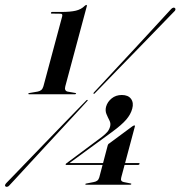

<svg xmlns="http://www.w3.org/2000/svg" viewBox="-40 -734 717 763"><path d="M165.5 -680 200.5 -679.5Q205 -679.5 206.8 -677Q208.5 -674.5 207 -668.5L132.5 -391Q129.5 -381 123.8 -376.2Q118 -371.5 109.5 -370L77.5 -364.5Q73 -363.5 72.5 -362Q71.5 -359.5 75.5 -359.5H258Q261.5 -359.5 262.5 -362Q263 -363 259.5 -364.5L228.5 -370Q222 -371.5 219.5 -376.8Q217 -382 219.5 -391L305 -709.5Q306 -714.5 303.5 -714.5Q302 -714.5 300.5 -713.5Q299 -712.5 297 -711Q282.5 -696.5 261 -691.5Q239.5 -686.5 203 -686.5H166.5Q165 -686.5 163.8 -685.5Q162.5 -684.5 162.5 -683.5Q162 -682 162.5 -681Q163 -680 165.5 -680ZM388 -156Q389 -158.5 390 -160.5Q391 -162.5 393.5 -163.5L486 -232Q489 -234 491 -234.8Q493 -235.5 494 -235.5Q497.5 -235.5 496 -231.5L442 -29.5Q439.5 -21 442 -16.5Q444.5 -12 451.5 -10.5L479 -5Q482.5 -4.5 482 -2.5Q481 0 477.5 0H302.5Q298.5 0 299 -2.5Q299.5 -4.5 304.5 -5L332.5 -10.5Q341 -12 346.5 -16.2Q352 -20.5 354.5 -29ZM365.5 -190.5Q378.5 -200.5 386.2 -209.5Q394 -218.5 397.5 -231Q401 -243.5 394.8 -255.5Q388.5 -267.5 383 -280.8Q377.5 -294 381.5 -310Q387 -329.5 403.8 -343Q420.5 -356.5 444 -356.5Q469.5 -356.5 480.8 -341Q492 -325.5 485.5 -302Q479.5 -279.5 461.5 -258.5Q443.5 -237.5 404.5 -209L228.5 -80.5L228 -86H511.5Q513.5 -86 514.2 -85.2Q515 -84.5 514.5 -82.5Q513 -78.5 508.5 -78.5H223Q221.5 -78.5 221 -79.2Q220.5 -80 221 -81.5Q221.5 -82.5 222 -83.5Q222.5 -84.5 224 -85ZM337 -363.5Q335.5 -362 334.5 -361.2Q333.5 -360.5 332 -362Q331 -362.5 331.2 -363.8Q331.5 -365 333.5 -367Q338 -371.5 361.5 -397Q385 -422.5 419.5 -459.5Q454 -496.5 491.8 -537.2Q529.5 -578 562.8 -614Q596 -650 617.5 -673.5Q639 -697 640.5 -698.5Q644.5 -702.5 648.8 -703.5Q653 -704.5 655.5 -701.5Q658 -699.5 657 -695.2Q656 -691 652 -688Q650.5 -686.5 628.5 -663.8Q606.5 -641 572.2 -605.8Q538 -570.5 499.5 -530.8Q461 -491 425.5 -454.8Q390 -418.5 366 -393.2Q342 -368 337 -363.5ZM302 -334Q303.5 -336 305.5 -336.8Q307.5 -337.5 308 -336.5Q309 -336 308.2 -334.2Q307.5 -332.5 305 -330.5Q301 -326 277.5 -300.5Q254 -275 219.2 -237.5Q184.5 -200 146.5 -159Q108.5 -118 75 -81.5Q41.5 -45 19.5 -21.2Q-2.5 2.5 -4 4Q-7 7.5 -11.5 8.2Q-16 9 -18 7Q-21 5 -19.8 1Q-18.5 -3 -14 -7.5Q-12.5 -9 9.8 -32Q32 -55 66.5 -90.8Q101 -126.5 139.5 -166.5Q178 -206.5 213.5 -243Q249 -279.5 273.2 -304.5Q297.5 -329.5 302 -334Z"/></svg>

Font: Fraunces 120pt SemiBold
Style: Italic
Weight: 600
Italic angle: -16°
Version: Version 1.000;[b76b70a41]